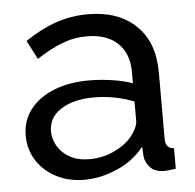

<svg xmlns="http://www.w3.org/2000/svg" viewBox="-44 -576 642 631"><g transform="rotate(-5 277.0 -260.5)"><path d="M30 -151Q30 -201 58.5 -237.5Q87 -274 137 -294Q187 -314 253 -314Q288 -314 327 -308.5Q366 -303 396 -292V-330Q396 -390 360 -424.5Q324 -459 258 -459Q215 -459 175.5 -443.5Q136 -428 92 -399L60 -461Q111 -496 162 -513.5Q213 -531 268 -531Q368 -531 426 -475.5Q484 -420 484 -321V-100Q484 -69 512 -68V0Q499 2 489.5 3Q480 4 474 4Q443 4 427.5 -13Q412 -30 410 -49L408 -82Q374 -38 319 -14Q264 10 210 10Q158 10 117 -11.5Q76 -33 53 -69.5Q30 -106 30 -151ZM370 -114Q382 -128 389 -142.5Q396 -157 396 -167V-232Q332 -257 264 -257Q197 -257 155.5 -230.5Q114 -204 114 -158Q114 -133 127.5 -109.5Q141 -86 167.5 -71Q194 -56 233 -56Q274 -56 311 -72.5Q348 -89 370 -114Z"/></g></svg>

Font: Raleway Medium
Style: Regular
Weight: 500
Designer: Matt McInerney, Pablo Impallari, Rodrigo Fuenzalida
Foundry: Matt McInerney, Pablo Impallari, Rodrigo Fuenzalida
Version: Version 4.026